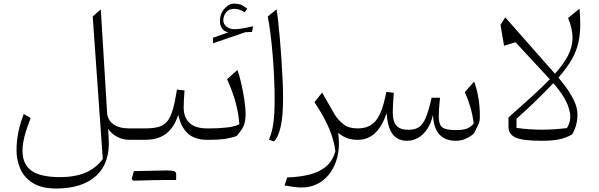

<svg xmlns="http://www.w3.org/2000/svg" viewBox="-20 -785 3361 1078"><path d="M545.9 -732.4 581.5 -150.4Q584 -111.8 616 -87.9Q647.9 -64 707 -64H707.5V0H707Q669.9 0 637.7 -16.8Q605.5 -33.7 587.4 -62L590.3 -5.9Q598.6 129.4 520.5 201.4Q442.4 273.4 295.9 273.4Q212.9 273.4 164.1 242.4Q115.2 211.4 94 162.4Q72.8 113.3 72.8 59.6Q72.8 5.9 83.5 -44.9Q94.2 -95.7 113.3 -145L152.3 -122.6Q128.9 -63 117.7 -19.5Q106.4 23.9 106.4 61.5Q106.4 138.2 157.2 173.8Q208 209.5 317.9 209.5Q399.4 209.5 458.5 185.1Q517.6 160.6 557.1 107.9L500.5 -692.4Z M919.4 225.6Q849.1 225.6 728 229.5Q721.7 223.1 718.8 219.7Q727.5 189.5 731.9 175.8Q878.4 171.9 913.6 171.9Q948.7 171.9 959 176.8Q969.2 181.6 969.2 192.4V211.4Q969.2 219.2 968.8 225.6ZM707.5 0Q692.9 0 692.9 -30.8V-33.2Q692.9 -64 707.5 -64H793.9Q840.3 -64 870.4 -72.5Q900.4 -81.1 919.2 -104.2Q938 -127.4 950.4 -170.4Q962.9 -213.4 973.6 -282.2L1016.1 -277.3Q1013.7 -248.5 1012.5 -224.6Q1011.2 -200.7 1011.2 -181.2Q1011.2 -126.5 1043.7 -95.2Q1076.2 -64 1143.1 -64H1143.6V0H1143.1Q1074.7 0 1035.4 -34.9Q996.1 -69.8 981 -140.6Q959 -71.8 914.6 -35.9Q870.1 0 794.4 0Z M1233.9 -670.4Q1233.9 -649.4 1252.4 -635.3Q1271 -621.1 1295.4 -621.1Q1333.5 -621.1 1400.9 -637.7L1395.5 -606L1357.4 -604L1175.8 -542V-573.2L1261.7 -603Q1237.8 -608.9 1226.3 -625.7Q1214.8 -642.6 1214.8 -666.5Q1214.8 -707 1239.7 -735.8Q1264.6 -764.6 1294.9 -764.6Q1314.5 -764.6 1330.1 -759.5Q1345.7 -754.4 1368.7 -735.8L1353 -715.8Q1336.4 -727.1 1322.8 -731.2Q1309.1 -735.4 1296.4 -735.4Q1265.1 -735.4 1249.5 -715.8Q1233.9 -696.3 1233.9 -670.4ZM1143.6 0Q1128.9 0 1128.9 -30.8V-33.2Q1128.9 -64 1143.6 -64H1157.7Q1208.5 -64 1254.6 -69.3Q1300.8 -74.7 1323.7 -87.4Q1320.8 -138.2 1305.2 -200.9Q1289.6 -263.7 1254.9 -340.3L1313 -392.1Q1325.2 -358.4 1335.7 -311.8Q1346.2 -265.1 1352.5 -220.2Q1358.9 -175.3 1358.9 -146.5Q1358.9 -103.5 1348.1 -78.6Q1337.4 -53.7 1308.1 -21Q1272 -8.8 1238 -4.4Q1204.1 0 1155.3 0Z M1532.7 -732.4Q1537.1 -708 1542 -663.3Q1546.9 -618.7 1551.8 -562.7Q1556.6 -506.8 1560.5 -447Q1564.5 -387.2 1566.9 -331.8Q1569.3 -276.4 1569.3 -233.9Q1569.3 -133.3 1555.9 -73.7Q1542.5 -14.2 1518.1 8.8L1490.2 -0.5Q1508.3 -43.9 1515.1 -95.7Q1522 -147.5 1522 -228.5Q1522 -286.6 1519 -350.8Q1516.1 -415 1510.7 -478.5Q1505.4 -542 1498.3 -597.4Q1491.2 -652.8 1483.4 -692.4Z M1788.6 -265.1 1859.4 -141.6Q1880.9 -108.4 1909.9 -86.2Q1939 -64 1987.8 -64H1988.3V0H1987.8Q1953.1 0 1926.5 -10.5Q1899.9 -21 1878.4 -39.6Q1891.1 50.3 1867.2 119.6Q1843.3 189 1792.5 228.3Q1741.7 267.6 1672.9 267.6Q1651.4 267.6 1626 263.9Q1600.6 260.3 1577.6 256.3L1592.3 211.4Q1661.6 209 1717.3 195.3Q1772.9 181.6 1810.5 150.1Q1848.1 118.7 1862.8 64Q1856.4 5.4 1829.3 -60.3Q1802.2 -126 1745.6 -211.4Z M2540 5.4Q2416.5 5.4 2411.1 -140.6Q2396 -72.8 2356.7 -33.7Q2317.4 5.4 2264.6 5.4Q2158.7 5.4 2151.4 -149.9Q2123.5 -72.3 2084.2 -36.1Q2044.9 0 1988.3 0Q1973.6 0 1973.6 -30.8V-33.2Q1973.6 -64 1988.3 -64Q2056.2 -64 2092 -109.9Q2127.9 -155.8 2148.9 -269L2190.9 -264.2Q2189 -238.3 2187 -205.1Q2185.1 -171.9 2185.1 -154.8Q2185.1 -102.5 2206.1 -79.3Q2227.1 -56.2 2274.4 -56.2Q2310.1 -56.2 2332.5 -71.3Q2355 -86.4 2371.1 -125.5Q2387.2 -164.6 2403.3 -236.3H2450.7Q2449.2 -225.6 2447.5 -206.3Q2445.8 -187 2444.6 -166.7Q2443.4 -146.5 2443.4 -132.8Q2443.4 -86.4 2462.4 -70.6Q2481.4 -54.7 2537.6 -54.7Q2579.6 -54.7 2601.6 -63Q2623.5 -71.3 2640.1 -92.3Q2633.3 -140.6 2620.6 -184.3Q2607.9 -228 2589.8 -267.6L2642.1 -327.1Q2674.3 -238.8 2674.3 -132.8Q2674.3 -118.2 2672.6 -107.9Q2670.9 -97.7 2663.8 -82Q2656.7 -66.4 2640.6 -35.2Q2593.8 5.4 2540 5.4Z M3066.9 -339.8 2874.5 -547.9 2810.1 -528.3 2790 -645.5 2816.9 -687.5 3095.7 -371.1Q3145.5 -426.3 3170.2 -475.1Q3194.8 -523.9 3194.6 -574.5Q3194.3 -625 3169.4 -684.1L3233.9 -736.3Q3235.8 -712.4 3236.8 -690.2Q3237.8 -668 3237.8 -647.5Q3237.8 -592.8 3227.3 -545.7Q3216.8 -498.5 3190.2 -451.4Q3163.6 -404.3 3115.2 -349.1Q3137.2 -323.7 3162.1 -289.1Q3187 -254.4 3204.6 -216.3Q3222.2 -178.2 3222.2 -141.6Q3222.2 -81.5 3192.4 -30.8Q3158.7 -10.7 3120.4 -2.7Q3082 5.4 3020 5.4Q2914.1 5.4 2874.5 -12.9Q2835 -31.2 2835 -71.8V-125.5Q2909.2 -190.9 2968 -244.6Q3026.9 -298.3 3066.9 -339.8ZM3086.4 -317.9Q3049.8 -279.3 2998.3 -228.5Q2946.8 -177.7 2879.9 -118.2V-66.9Q2950.7 -57.1 3019.3 -56.9Q3087.9 -56.6 3163.1 -65.9Q3188 -106.9 3179.9 -151.6Q3171.9 -196.3 3145.3 -239.3Q3118.7 -282.2 3086.4 -317.9Z"/></svg>

Font: Pinar-DS2-FD Light
Style: Regular
Weight: 300
Designer: Amin Abedi
Version: Version 2.000